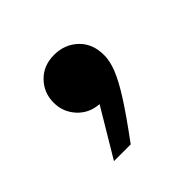

<svg xmlns="http://www.w3.org/2000/svg" viewBox="-96 -298 567 567"><g transform="rotate(-45 187.5 -14.5)"><path d="M89 159 178 10Q137 7 111 -21.5Q85 -50 85 -89Q85 -130 113 -159Q141 -188 186 -188Q230 -188 260 -159.5Q290 -131 290 -83Q290 -58 278 -28Q266 2 239 44.5Q212 87 167 148L159 159Z"/></g></svg>

Font: Be Vietnam Pro Black
Style: Regular
Weight: 900
Designer: Lam Bao, Tony Le, Vietanh Nguyen
Foundry: Yellow Type Foundry
Version: Version 1.002; ttfautohint (v1.8.3)